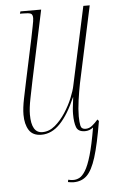

<svg xmlns="http://www.w3.org/2000/svg" viewBox="-54 -573 504 839"><g transform="rotate(-5 198.0 -154.0)"><path d="M235 228Q224 228 210 225L212 215Q224 218 235 218Q248 218 261 211.5Q274 205 287.5 183.5Q301 162 314 117.5Q327 73 340 -3Q324 10 304 10Q274 10 266 -11Q258 -32 258 -69Q258 -81 259.5 -96Q261 -111 265 -142H264Q232 -68 195 -29.5Q158 9 113 9Q75 9 58.5 -17Q42 -43 42 -85Q42 -114 50.5 -155.5Q59 -197 66 -230L105 -413Q110 -439 115.5 -465.5Q121 -492 121 -502Q121 -518 112.5 -522Q104 -526 78 -526H65L68 -536H159L94 -230Q87 -196 78.5 -153.5Q70 -111 70 -83Q70 -2 118 -2Q148 -2 173.5 -23.5Q199 -45 219.5 -76.5Q240 -108 253 -140Q266 -172 270 -193L344 -536H372L300 -201Q293 -166 287.5 -127Q282 -88 282 -57Q282 -32 285.5 -16Q289 0 307 0Q323 0 336 -10.5Q349 -21 362 -36L368 -29Q351 73 333.5 128.5Q316 184 293 206Q270 228 235 228Z"/></g></svg>

Font: Noto Serif Display ExtraCondensed Thin
Style: Italic
Weight: 100
Width: 2
Italic angle: -12°
Designer: Monotype Design Team
Foundry: Monotype Imaging Inc.
Version: Version 2.009